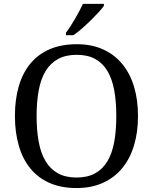

<svg xmlns="http://www.w3.org/2000/svg" viewBox="-20 -951 782 981"><path d="M685.1 -357.9Q685.1 -275.4 664.6 -207.5Q644 -139.6 604 -91.3Q564 -43 505.4 -16.6Q446.8 9.8 371.1 9.8Q291.5 9.8 232.4 -16.6Q173.3 -43 134.3 -91.3Q95.2 -139.6 75.7 -207.8Q56.2 -275.9 56.2 -358.9Q56.2 -441.9 75.7 -509.5Q95.2 -577.1 134.3 -625Q173.3 -672.9 232.9 -699Q292.5 -725.1 372.1 -725.1Q447.8 -725.1 505.9 -699Q564 -672.9 604 -624.8Q644 -576.7 664.6 -509Q685.1 -441.4 685.1 -357.9ZM167 -357.9Q167 -283.7 178 -225.3Q189 -167 213.4 -126.7Q237.8 -86.4 276.6 -65.2Q315.4 -43.9 371.1 -43.9Q426.8 -43.9 465.6 -65.2Q504.4 -86.4 528.6 -126.7Q552.7 -167 563.5 -225.3Q574.2 -283.7 574.2 -357.9Q574.2 -432.1 563.5 -490.5Q552.7 -548.8 528.6 -588.9Q504.4 -628.9 466.1 -649.9Q427.7 -670.9 372.1 -670.9Q316.4 -670.9 277.3 -649.9Q238.3 -628.9 213.6 -588.9Q189 -548.8 178 -490.5Q167 -432.1 167 -357.9ZM316.9 -784.2Q328.1 -798.3 340.1 -816.9Q352.1 -835.4 363.5 -855.2Q375 -875 385.5 -894.8Q396 -914.6 403.8 -931.2H510.7V-920.9Q501.5 -907.7 483.4 -887.9Q465.3 -868.2 443.4 -846.7Q421.4 -825.2 398.2 -804.9Q375 -784.7 355 -771H316.9Z"/></svg>

Font: Droid-TTFautohint Serif
Style: Regular
Weight: 400
Foundry: Ascender Corporation
Version: Version 1.00; ttfautohint (v1.00rc1.4-1a1c-dirty) -l 8 -r 50